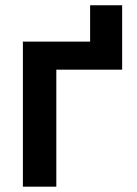

<svg xmlns="http://www.w3.org/2000/svg" viewBox="-20 -702 515 722"><path d="M439.3 -682.2H318.9V-545.5H66.1V0H191.8V-440H439.3Z"/></svg>

Font: Margiela Sans Semi Bold
Style: Regular
Weight: 600
Designer: Stefan Endress, Andreas Faust
Version: Version 1.100;FEAKit 1.0